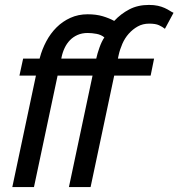

<svg xmlns="http://www.w3.org/2000/svg" viewBox="-20 -760 725 780"><path d="M126 -453H59L74 -522H141L142 -526Q151 -560 168 -592Q185 -624 209.5 -648.5Q234 -673 266 -687.5Q298 -702 336 -702Q371 -702 397.5 -694Q424 -686 444 -675Q471 -704 505.5 -722Q540 -740 585 -740Q606 -740 621.5 -736.5Q637 -733 649 -727.5Q661 -722 669.5 -716.5Q678 -711 685 -708L650 -643Q640 -651 626 -657.5Q612 -664 586 -664Q560 -664 539.5 -652.5Q519 -641 503 -623Q487 -605 477 -582Q467 -559 462 -536L459 -522H606L592 -453H444L348 0H260L356 -453H214L118 0H30ZM371 -522Q375 -541 384 -566.5Q393 -592 404 -608Q391 -619 372 -622.5Q353 -626 336 -626Q313 -626 295 -618Q277 -610 264 -596.5Q251 -583 242.5 -565Q234 -547 230 -527L229 -522Z"/></svg>

Font: PTCRaleway Medium
Style: Italic
Weight: 500
Italic angle: -12°
Designer: Matt McInerney, Pablo Impallari, Rodrigo Fuenzalida
Foundry: Matt McInerney, Pablo Impallari, Rodrigo Fuenzalida
Version: Version 3.000g; ttfautohint (v1.5) -l 8 -r 28 -G 28 -x 14 -D